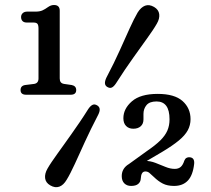

<svg xmlns="http://www.w3.org/2000/svg" viewBox="-20 -736 851 775"><path d="M88.4 -645H115.3Q126.5 -645 130.9 -640.1Q135.4 -635.2 135.4 -620.1V-419.6Q135.4 -409.7 131 -404.2Q126.6 -398.7 117.8 -397.3L81.5 -392.8Q63 -389.9 63 -372.5Q63 -353.6 85.7 -353.6H265.1Q287.6 -353.6 287.6 -372.5Q287.6 -389 269.6 -392.8L238.5 -397.3Q229.3 -398.9 225.2 -404.3Q221.1 -409.7 221.1 -419.3V-692.9Q221.1 -715.8 197.9 -715.8Q191.7 -715.8 185.8 -713.8Q179.9 -711.7 173.4 -707.2Q162 -698.9 151.3 -694Q140.6 -689.1 123 -689.1H89.8Q78.1 -689.1 71.6 -682.8Q65.1 -676.6 65.1 -667.4Q65.1 -657 70.9 -651Q76.7 -645 88.4 -645ZM447.9 -399.1Q439.3 -386.2 431.1 -382.6Q422.9 -379.1 413 -385Q404.6 -390 403.7 -399Q402.8 -407.9 409 -421.7Q425.3 -452.5 438.9 -480.5Q452.5 -508.5 463.8 -533.5Q475.2 -558.6 485 -580.7Q494.9 -602.8 503.5 -621.7Q512.2 -640.7 520.1 -656.7Q528.1 -672.8 535.5 -685.3Q548.7 -706.6 565.5 -713Q582.3 -719.3 602 -707.9Q620.4 -697 622.7 -678.9Q625 -660.8 613 -640.3Q605.9 -627.8 596.1 -613.2Q586.3 -598.7 574.1 -581.6Q561.8 -564.5 547.7 -544.8Q533.6 -525.2 517.5 -502.5Q501.3 -479.9 484 -454.3Q466.6 -428.7 447.9 -399.1ZM336.7 -296.6Q345.8 -309.5 354.1 -313Q362.3 -316.5 372 -310.8Q381.2 -305.3 382.3 -296.2Q383.4 -287 376.7 -273.4Q361 -243.5 347.6 -215.9Q334.1 -188.2 322.6 -163.2Q311.1 -138.1 301.1 -115.9Q291 -93.6 282.1 -74.4Q273.1 -55.1 265 -39.1Q256.9 -23.1 249.2 -10.6Q236.3 11.4 219.3 17.5Q202.2 23.6 182.8 12.2Q164.3 1.5 162.1 -16.7Q159.9 -34.8 171.7 -55.4Q178.8 -67.9 188.9 -82.8Q199 -97.6 211.4 -115Q223.8 -132.4 238.2 -152.4Q252.6 -172.3 268.5 -195Q284.4 -217.6 301.8 -243Q319.1 -268.4 336.7 -296.6ZM518.8 -54.7 494.7 -69.8 574 -127Q607.1 -149.6 626.9 -169Q646.6 -188.4 655.5 -208.8Q664.3 -229.2 664.3 -254.2Q664.3 -290.9 651.1 -308.7Q637.8 -326.5 612 -326.5Q583.6 -326.5 571.4 -311.7Q559.1 -296.9 559.1 -276.1V-254.1Q559.1 -236.2 548 -226.3Q536.9 -216.4 518 -216.4Q499.9 -216.4 489 -227.5Q478 -238.5 478 -258.8Q478 -297.1 512.5 -327.1Q546.9 -357 616.5 -357Q684.3 -357 716.7 -328.3Q749.1 -299.5 749.1 -254.9Q749.1 -230.8 738 -210.2Q726.8 -189.5 701.6 -168.7Q676.4 -147.9 634.6 -122.9ZM471.4 -25.1Q471.4 -53 494.3 -69.9Q517.2 -86.7 563.9 -86.7Q586.5 -86.7 607.4 -78.6Q628.3 -70.5 647.8 -62.4Q667.3 -54.3 685.4 -54.3Q700.2 -54.3 709.4 -62.2Q718.5 -70.1 724 -87.6Q727.1 -95.6 733 -98.8Q738.8 -102 745.3 -101.2Q766.2 -99.9 763.7 -74.4Q758.5 -28.2 738.1 -6.9Q717.7 14.5 682.6 14.5Q655.6 14.5 637.2 5Q618.7 -4.5 601.5 -21.3Q589.5 -32.8 582.6 -38.4Q575.6 -43.9 567.1 -43.9Q557.6 -43.9 553.3 -36.4Q548.9 -28.9 548.3 -15.5Q547.7 -2 538.1 6.2Q528.5 14.5 509.2 14.5Q492.2 14.5 481.8 4.1Q471.4 -6.3 471.4 -25.1Z"/></svg>

Font: Fraunces SuperSoft
Style: Regular
Weight: 900
Version: Version 1.000;[b76b70a41]